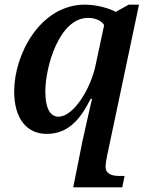

<svg xmlns="http://www.w3.org/2000/svg" viewBox="-20 -566 644 826"><path d="M335 40 295 240H506L516 191H495C460 191 434 182 434 150C434 142 437 122 441 103L578 -546H534L478 -515C448 -531 395 -546 345 -546C154 -546 41 -333 41 -173C41 -53 97 10 181 10C275 10 327 -55 370 -141H376C370 -115 344 -2 335 40ZM232 -64C199 -64 175 -94 175 -173C175 -277 234 -489 359 -489C393 -489 419 -475 428 -458L392 -289C371 -184 296 -64 232 -64Z"/></svg>

Font: Noto Serif SemiBold
Style: Italic
Weight: 600
Italic angle: -12°
Designer: Monotype Design Team
Foundry: Monotype Imaging Inc.
Version: Version 2.014